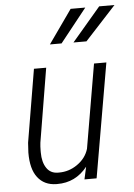

<svg xmlns="http://www.w3.org/2000/svg" viewBox="-54 -791 589 841"><g transform="rotate(-5 240.5 -370.5)"><path d="M255.4 -64.5Q294.4 -91.3 306.6 -132.8L369.6 -501L370.1 -502H371.1H422.9H424.3L423.8 -500.5L337.4 -1L336.9 0H335.9H285.2H283.7L284.2 -1.5L295.9 -54.7Q244.1 10.3 163.6 9.8Q161.6 9.8 159.2 9.8Q106.4 8.8 77.6 -28.8Q48.8 -65.9 49.3 -138.2V-138.7L51.8 -180.7V-181.2L105.5 -501V-502H106.9H157.7H159.7L159.2 -500.5L105.5 -177.2Q103.5 -160.6 103.5 -142.1Q103.5 -138.2 103.5 -134.3Q103.5 -91.3 121.1 -65.4Q138.2 -40 170.4 -39.6Q173.3 -39.6 176.3 -39.6Q219.2 -39.6 255.4 -64.5ZM288.6 -749.5H353L235.8 -602.1H184.6ZM414.1 -749.5H481.4L345.2 -601.6H288.1Z"/></g></svg>

Font: MAUL Condensed Light Italic
Style: Light Italic
Weight: 300
Italic angle: -12°
Designer: MAUL
Version: Version 1.0; 2020; ttfautohint (v1.8.3)